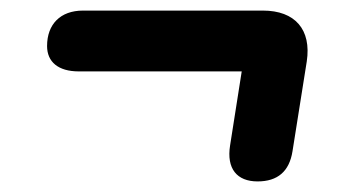

<svg xmlns="http://www.w3.org/2000/svg" viewBox="-20 -464 640 363"><path d="M467 -121C505 -121 527 -140 533 -178L560 -348C569 -408 538 -444 477 -444H137C94 -444 69 -418 69 -377C69 -347 90 -329 129 -329H437L415 -189C408 -145 428 -121 467 -121Z"/></svg>

Font: SN Pro Heavy
Style: Italic
Weight: 800
Italic angle: -9°
Designer: Tobias Whetton
Foundry: Supernotes
Version: Version 1.001;Glyphs 3.2 (3249)